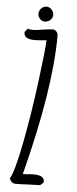

<svg xmlns="http://www.w3.org/2000/svg" viewBox="-60 -904 380 945"><g transform="rotate(5 130.5 -432.0)"><path d="M24 -15Q46 -49 74.5 -196.5Q103 -344 123 -502Q143 -657 145 -708L109 -705Q102 -704 88 -704Q34 -704 34 -735V-740L47 -756V-757Q59 -753 76 -753Q92 -753 123 -759Q158 -764 170 -764Q182 -764 189.5 -755.5Q197 -747 197 -735Q197 -472 86 -42L108 -43Q121 -45 139 -45Q192 -45 192 -15V-10L176 5L115 7Q87 9 53 9Q35 9 24 -15ZM94 -835Q94 -850 105 -861.5Q116 -873 131 -873Q145 -873 156 -861.5Q167 -850 167 -836Q167 -820 155.5 -809.5Q144 -799 127 -799Q114 -799 104 -810Q94 -821 94 -835Z"/></g></svg>

Font: Amatic SC
Style: Bold
Weight: 700
Designer: Multiple Designers
Foundry: Vernon Adams
Version: Version 2.505